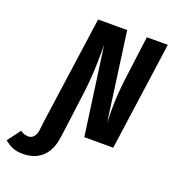

<svg xmlns="http://www.w3.org/2000/svg" viewBox="-322 -813 1035 1154"><g transform="rotate(20 195.0 -236.0)"><path d="M552 -693 455 0H270L192 -563V-508Q192 -372 177 -254L144 0L136 55Q125 135 78 178Q31 221 -44 221Q-83 221 -111 209Q-139 197 -162 177L-100 94Q-85 103 -74 107Q-63 111 -48 111Q-28 111 -14.5 95.5Q-1 80 3 52L9 0L106 -693H292L369 -130L368 -203Q368 -306 381 -410L418 -693Z"/></g></svg>

Font: Fira Sans Extra Condensed
Style: Bold Italic
Weight: 700
Width: 3
Italic angle: -8°
Designer: Carrois Corporate & Edenspiekermann AG
Foundry: Carrois Corporate GbR & Edenspiekermann AG
Version: Version 4.203